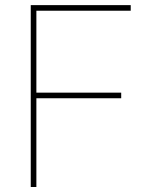

<svg xmlns="http://www.w3.org/2000/svg" viewBox="-20 -748 607 768"><path d="M103 0V-727.5H502.9V-705.1H125.5V-377.4H464.8V-355H125.5V0Z"/></svg>

Font: Inter 20pt Thin
Style: Regular
Weight: 250
Version: Version 4.001;git-66647c0bb